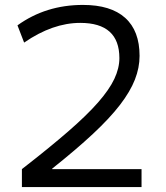

<svg xmlns="http://www.w3.org/2000/svg" viewBox="-20 -760 673 780"><path d="M69 -73Q181 -160 257 -226Q333 -292 378.5 -344Q424 -396 444.5 -439.5Q465 -483 465 -524Q465 -667 306 -667Q194 -667 78 -587L51 -657Q166 -740 317 -740Q430 -740 488.5 -687.5Q547 -635 547 -533Q547 -485 528 -436.5Q509 -388 467.5 -334Q426 -280 358 -216.5Q290 -153 192 -75V-73H555V0H69Z"/></svg>

Font: M PLUS 1 Thin
Style: Regular
Weight: 400
Version: Version 1.001